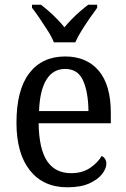

<svg xmlns="http://www.w3.org/2000/svg" viewBox="-20 -786 537 816"><path d="M266 10Q164 10 107 -62Q50 -134 50 -264Q50 -404 104.5 -475Q159 -546 257 -546Q348 -546 399.5 -485.5Q451 -425 451 -306V-262H144Q146 -152 180.5 -101Q215 -50 282 -50Q330 -50 363 -72.5Q396 -95 412 -123Q420 -120 426 -111.5Q432 -103 432 -90Q432 -70 414 -46.5Q396 -23 359.5 -6.5Q323 10 266 10ZM356 -314Q355 -395 333 -444Q311 -493 257 -493Q205 -493 177 -447Q149 -401 146 -314ZM209 -606Q200 -629 183 -655.5Q166 -682 148.5 -708Q131 -734 116 -753V-766H154Q171 -753 189 -737Q207 -721 223.5 -704Q240 -687 254 -670Q268 -687 284.5 -704Q301 -721 319.5 -737Q338 -753 355 -766H393V-753Q379 -734 361 -708Q343 -682 326.5 -655.5Q310 -629 300 -606Z"/></svg>

Font: Noto Serif SemiCondensed
Style: Regular
Weight: 400
Width: 4
Designer: Monotype Design Team
Foundry: Monotype Imaging Inc.
Version: Version 2.013